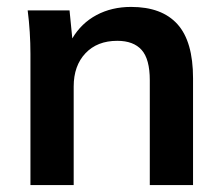

<svg xmlns="http://www.w3.org/2000/svg" viewBox="-20 -535 643 555"><path d="M68 0V-379Q68 -410 66 -442Q64 -474 60 -505H181L189 -424Q215 -468 259 -491.5Q303 -515 359 -515Q448 -515 493 -465Q538 -415 538 -309V0H413V-303Q413 -364 389.5 -390.5Q366 -417 319 -417Q261 -417 227 -381Q193 -345 193 -285V0Z"/></svg>

Font: MulishBold
Style: Bold
Weight: 700
Designer: Vernon Adams
Foundry: Vernon Adams
Version: Version 3.602; ttfautohint (v1.8.3)